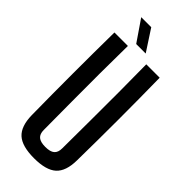

<svg xmlns="http://www.w3.org/2000/svg" viewBox="-306 -1011 1064 1064"><g transform="rotate(45 226.0 -478.5)"><path d="M226.5 8Q132.5 8 91.5 -29.2Q50.5 -66.5 49 -152Q47 -314.5 47 -476.2Q47 -638 49 -800H154.5Q153 -692 152.5 -581.2Q152 -470.5 152.8 -360Q153.5 -249.5 154 -141Q154 -109.5 171.2 -95Q188.5 -80.5 226.5 -80.5Q264.5 -80.5 281.5 -95Q298.5 -109.5 298.5 -141Q299 -249.5 299.8 -360Q300.5 -470.5 300.2 -581.2Q300 -692 298.5 -800H403.5Q406 -638 406 -476.2Q406 -314.5 403.5 -152Q402.5 -66.5 361.5 -29.2Q320.5 8 226.5 8ZM179.5 -840 94 -965H172.5L254 -840Z"/></g></svg>

Font: Big Shoulders Medium
Style: Regular
Weight: 500
Designer: Patric King
Foundry: XO Type Co
Version: Version 2.002